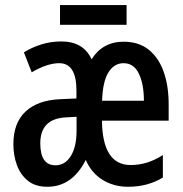

<svg xmlns="http://www.w3.org/2000/svg" viewBox="-20 -712 709 742"><path d="M458 -550.8Q516.6 -550.8 555.2 -519.5Q593.8 -488.3 612.8 -433.8Q631.8 -379.4 631.8 -309.1V-245.6H374Q376 -74.2 484.9 -74.2Q516.6 -74.2 547.4 -83.5Q578.1 -92.8 609.4 -112.8V-25.9Q551.3 9.8 474.6 9.8Q420.4 9.8 377 -16.6Q333.5 -43 311.5 -93.8Q258.8 9.8 163.1 9.8Q116.7 9.8 87.9 -13.4Q59.1 -36.6 45.4 -74Q31.7 -111.3 31.7 -154.8Q31.7 -236.8 78.6 -280.8Q125.5 -324.7 211.4 -328.6L275.4 -331.5V-362.3Q275.4 -467.8 209 -467.8Q162.6 -467.8 102.5 -432.6L72.3 -509.8Q103 -528.8 139.6 -540.3Q176.3 -551.8 217.3 -551.8Q302.2 -551.8 334 -482.9Q376.5 -550.8 458 -550.8ZM457.5 -467.8Q421.4 -467.8 399.2 -432.6Q377 -397.5 374.5 -322.8H536.1Q536.1 -387.2 516.6 -427.5Q497.1 -467.8 457.5 -467.8ZM275.9 -260.7 232.9 -258.3Q135.7 -252.4 135.7 -158.2Q135.7 -73.2 194.3 -73.2Q231.4 -73.2 253.7 -109.1Q275.9 -145 275.9 -206.5ZM469.2 -692.4V-616.2H211.9V-692.4Z"/></svg>

Font: Open Sans Condensed SemiBold
Style: Regular
Weight: 600
Width: 3
Designer: Monotype Design Team
Foundry: Monotype Imaging Inc.
Version: Version 3.000; ttfautohint (v1.8.4)